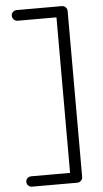

<svg xmlns="http://www.w3.org/2000/svg" viewBox="-60 -737 515 964"><g transform="rotate(-5 198.0 -255.0)"><path d="M62 -700H289.5Q300.8 -700 308.6 -692.1Q316.5 -684.2 316.5 -673V163Q316.5 174.2 308.6 182.1Q300.8 190 289.5 190H62Q50.8 190 42.9 182.5Q35 175 35 163.8Q35 152.8 42.9 145.2Q50.8 137.8 62 137.8H266.5L257.8 145V-659L265.2 -646.2H62Q50.8 -646.2 42.9 -654.5Q35 -662.8 35 -674Q35 -685 42.9 -692.5Q50.8 -700 62 -700Z"/></g></svg>

Font: Quicksand Variable Light
Style: Regular
Weight: 300
Designer: Andrew Paglinawan
Foundry: Andrew Paglinawan
Version: Version 3.004